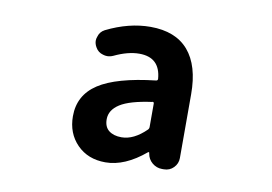

<svg xmlns="http://www.w3.org/2000/svg" viewBox="-67 -680 1133 799"><g transform="rotate(10 500.0 -280.0)"><path d="M420.9 13.7Q346.7 13.7 300.8 -33.2Q254.9 -80.1 254.9 -152.3Q254.9 -241.2 330.1 -290.5Q405.3 -339.8 570.3 -358.4Q577.1 -359.4 577.1 -366.2Q570.3 -456.1 482.4 -456.1Q434.6 -456.1 377 -428.7Q364.3 -422.9 351.6 -422.9Q342.8 -422.9 334 -425.8Q312.5 -431.6 301.8 -451.2Q293.9 -464.8 293.9 -478.5Q293.9 -486.3 296.9 -494.1Q302.7 -516.6 323.2 -527.3Q418 -574.2 508.8 -574.2Q615.2 -574.2 669.4 -511.2Q723.6 -448.2 723.6 -327.1V-57.6Q723.6 -34.2 707 -17.1Q690.4 0 666 0H658.2Q634.8 0 616.7 -15.1Q598.6 -30.3 594.7 -53.7L593.8 -58.6Q592.8 -59.6 591.3 -59.6Q589.8 -59.6 588.9 -58.6Q502.9 13.7 420.9 13.7ZM468.8 -100.6Q520.5 -100.6 572.3 -151.4Q577.1 -156.2 577.1 -163.1V-261.7Q577.1 -268.6 571.3 -268.6Q570.3 -268.6 569.3 -267.6Q476.6 -254.9 436 -229Q395.5 -203.1 395.5 -164.1Q395.5 -131.8 415.5 -116.2Q435.5 -100.6 468.8 -100.6Z"/></g></svg>

Font: Gen Jyuu Gothic Monospace Bold
Style: Bold
Weight: 700
Designer: [Source Han Sans]
Ryoko NISHIZUKA  (kana & ideographs); Paul D. Hunt (Latin, Greek & Cyrillic); Wenlong ZHANG  (bopomofo
Version: Version 1.002.20150607